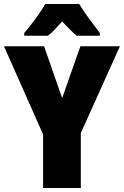

<svg xmlns="http://www.w3.org/2000/svg" viewBox="-20 -947 624 967"><path d="M385 -714H584L387 -277V0H197V-270L0 -714H202L293 -453ZM483 -781V-767H367Q349 -780 313 -818L293 -839L268 -812Q240 -780 221 -767H102V-781Q127 -809 159.5 -853.5Q192 -898 208 -927H379Q405 -882 483 -781Z"/></svg>

Font: Noto Sans Display Black Narrow
Style: Regular
Weight: 900
Width: 4
Designer: Monotype Design team
Foundry: Monotype Imaging Inc.
Version: Version 1.000